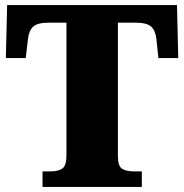

<svg xmlns="http://www.w3.org/2000/svg" viewBox="-20 -734 722 754"><path d="M147 0V-61H179Q208 -61 224.5 -72Q241 -83 241 -125V-645H173Q128 -645 111 -630Q94 -615 90 -582L81 -506H3L8 -714H675L680 -506H602L594 -582Q590 -615 573 -630Q556 -645 511 -645H443V-121Q443 -81 460 -71Q477 -61 505 -61H537V0Z"/></svg>

Font: Noto Serif Tamil Black
Style: Italic
Weight: 900
Italic angle: -12°
Designer: Indian Type Foundry, Tom Grace, and the Monotype Design Team
Foundry: Monotype Imaging Inc.
Version: Version 2.003; ttfautohint (v1.8.4.7-5d5b)